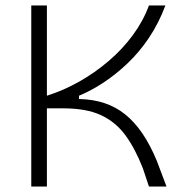

<svg xmlns="http://www.w3.org/2000/svg" viewBox="-20 -680 675 700"><path d="M94 0V-660H151V-331Q211 -350 268 -382Q325 -414 375.5 -457Q426 -500 464 -551.5Q502 -603 523 -660H583Q559 -596 524 -543.5Q489 -491 446 -450Q403 -409 357.5 -379Q312 -349 268 -331V-319Q319 -318 361 -304Q403 -290 437 -262.5Q471 -235 499.5 -193Q528 -151 552 -93L587 0H523L501 -66Q473 -138 437.5 -186.5Q402 -235 348.5 -260Q295 -285 211 -285H151V0Z"/></svg>

Font: Bricolage Grotesque 96pt ExtraBold ExtraLight
Style: Regular
Weight: 250
Version: Version 1.001;gftools[0.9.33.dev8+g029e19f]